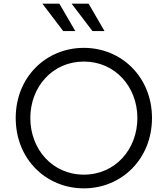

<svg xmlns="http://www.w3.org/2000/svg" viewBox="-20 -1019 918 1051"><path d="M439 12C646 12 812 -149 812 -373C812 -596 646 -757 439 -757C232 -757 66 -597 66 -373C66 -148 232 12 439 12ZM146 -373C146 -542 266 -682 439 -682C612 -682 732 -542 732 -373C732 -202 611 -63 439 -63C267 -63 146 -202 146 -373ZM212 -999 326 -849H392L305 -999ZM372 -999 486 -849H552L465 -999Z"/></svg>

Font: Mluvka
Style: Regular
Weight: 400
Designer: Modified by Jiří Krblich, Original typeface by Gumpita Rahayu
Foundry: Gumpita Rahayu & Jiří Krblich
Version: Version 2.000;Glyphs 3.1.1 (3134)